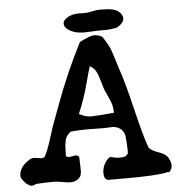

<svg xmlns="http://www.w3.org/2000/svg" viewBox="-56 -872 859 924"><g transform="rotate(-5 373.5 -409.5)"><path d="M445.3 -719.7 377.9 -716.8Q319.3 -716.8 290 -746.1Q281.2 -754.9 281.2 -767.6Q281.2 -780.3 294.9 -791Q318.4 -810.5 364.3 -810.5Q369.1 -810.5 369.1 -810.1Q369.1 -809.6 385.7 -809.6Q402.3 -809.6 422.4 -814.5Q442.4 -819.3 457 -819.3H473.6Q528.3 -819.3 548.8 -803.2Q569.3 -787.1 569.3 -768.1Q569.3 -749 543 -731.4Q534.2 -725.6 527.3 -724.6L506.8 -721.7Q493.2 -719.7 475.6 -719.7ZM82 -136.7 117.2 -131.8Q127.9 -131.8 133.8 -136.7Q148.4 -158.2 174.8 -244.1L183.6 -272.5L223.6 -380.9Q278.3 -530.3 351.6 -672.9Q402.3 -699.2 421.9 -699.2Q441.4 -699.2 460.9 -688.5Q490.2 -644.5 498.5 -620.6Q506.8 -596.7 514.6 -571.3L527.3 -530.3Q551.8 -460.9 584 -325.2Q614.3 -197.3 635.7 -138.7Q647.5 -122.1 681.6 -111.3Q716.8 -99.6 728 -79.6Q739.3 -59.6 739.3 -43Q739.3 -27.3 727.5 -13.7Q724.6 -10.7 719.2 -11.7Q713.9 -12.7 710.9 -10.7Q661.1 0 515.6 0H433.6Q409.2 0 409.2 -34.7Q409.2 -69.3 433.6 -97.7Q443.4 -108.4 448.7 -108.4Q454.1 -108.4 466.3 -105Q478.5 -101.6 492.7 -101.6Q506.8 -101.6 523.4 -105.5Q527.3 -112.3 529.8 -113.3Q532.2 -114.3 533.2 -115.2Q535.2 -117.2 535.2 -131.8Q535.2 -146.5 533.2 -172.9Q531.2 -199.2 530.8 -202.6Q530.3 -206.1 527.3 -214.8Q523.4 -224.6 519.5 -229.5Q504.9 -248 474.6 -252Q455.1 -250 421.9 -250L350.6 -251Q312.5 -251 269.5 -247.1Q247.1 -228.5 243.2 -211.4Q239.3 -194.3 238.3 -186Q237.3 -177.7 237.3 -158.7Q237.3 -139.6 236.3 -130.9Q245.1 -126 253.9 -126L283.2 -130.9Q292 -130.9 299.8 -122.1Q301.8 -81.1 301.8 -56.6Q301.8 -33.2 292 -22.5Q275.4 -3.9 247.1 -3.9Q236.3 -3.9 210 -8.8Q183.6 -13.7 168 -13.7H161.1Q127 -13.7 83 -10.7Q80.1 -9.8 73.7 -6.8Q67.4 -3.9 59.6 -3.9Q51.8 -3.9 33.2 -17.6Q30.3 -22.5 23.4 -29.3Q9.8 -44.9 9.8 -55.7Q9.8 -99.6 63.5 -131.8Q73.2 -136.7 82 -136.7ZM388.7 -552.7Q383.8 -540 364.7 -468.3Q345.7 -396.5 316.4 -328.1Q346.7 -311.5 374.5 -311.5Q402.3 -311.5 484.4 -319.3V-327.1Q484.4 -355.5 469.7 -386.7Q455.1 -418 450.2 -429.7Q445.3 -441.4 436.5 -474.1Q427.7 -506.8 417.5 -524.9Q407.2 -543 388.7 -552.7Z"/></g></svg>

Font: Essays1743
Style: Medium
Weight: 500
Designer: Based on the typeface in a 1743 English translation of the essays of Montaigne.  PostScript/TrueType font designed by Jo
Version: Version 002.100